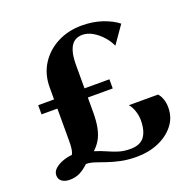

<svg xmlns="http://www.w3.org/2000/svg" viewBox="-133 -885 1025 1025"><g transform="rotate(-20 380.0 -372.0)"><path d="M475 7Q425 7 385 -1.5Q345 -10 312.8 -21.2Q280.5 -32.5 254.2 -41.2Q228 -50 205 -50Q177.5 -24 152.5 -12Q127.5 0 96 0Q69.5 0 52.5 -12Q35.5 -24 35.5 -46.5Q35.5 -68.5 54.5 -84.8Q73.5 -101 100.2 -110.2Q127 -119.5 150.5 -121Q154.5 -127 157.2 -136.5Q160 -146 161.5 -160.8Q163 -175.5 163 -196V-380H73V-432H163V-499.5Q163 -576 199.8 -632.8Q236.5 -689.5 298.2 -721Q360 -752.5 435.5 -752.5Q498.5 -752.5 551.2 -734.8Q604 -717 638.5 -689.5L568.5 -589.5Q557.5 -616 534.2 -642.8Q511 -669.5 481.5 -687Q452 -704.5 422 -704.5Q402.5 -704.5 386.8 -697.2Q371 -690 359.8 -673.8Q348.5 -657.5 342.2 -630.5Q336 -603.5 336 -563.5V-432H477.5V-380H336V-296.5Q336 -244.5 328.2 -207.8Q320.5 -171 305.5 -145.5Q290.5 -120 268 -99.5Q304 -88.5 332.5 -75.5Q361 -62.5 390.2 -53.2Q419.5 -44 456.5 -44Q512 -44 536.2 -76.5Q560.5 -109 560.5 -170Q560.5 -197.5 551 -224.5Q541.5 -251.5 527.5 -266.5H693.5Q704 -256.5 712.8 -234.5Q721.5 -212.5 721.5 -183Q721.5 -126.5 688 -83.8Q654.5 -41 598.5 -17Q542.5 7 475 7Z"/></g></svg>

Font: Merriweather 96pt Black
Style: Regular
Weight: 900
Version: Version 2.100